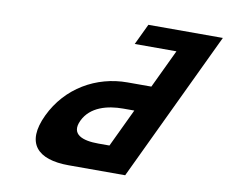

<svg xmlns="http://www.w3.org/2000/svg" viewBox="-89 -972 1283 1085"><g transform="rotate(10 552.0 -430.0)"><path d="M695.2 0 1047 -740 1087.4 -825 1104.1 -860H676.7L619.6 -740H859L753.9 -519H617.2C438.6 -519 272.4 -424 191.6 -254C110.3 -83 191.8 0 370.5 0ZM682.6 -369 578.5 -150H514.4C424.8 -150 352 -175 392.4 -260C432.4 -344 529 -369 618.5 -369Z"/></g></svg>

Font: Hussar
Style: BdSuprExtOblFive
Weight: 700
Foundry: Cannot Into Space Fonts
Version: Version 2.00